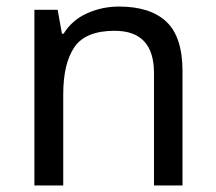

<svg xmlns="http://www.w3.org/2000/svg" viewBox="-20 -566 658 586"><path d="M343 -546Q439 -546 488 -499.5Q537 -453 537 -349V0H450V-343Q450 -472 330 -472Q241 -472 207 -422Q173 -372 173 -278V0H85V-536H156L169 -463H174Q200 -505 246 -525.5Q292 -546 343 -546Z"/></svg>

Font: Noto Sans Mende Kikakui
Style: Regular
Weight: 400
Designer: Monotype Design Team
Foundry: Monotype Imaging Inc.
Version: Version 2.003; ttfautohint (v1.8.4.7-5d5b)